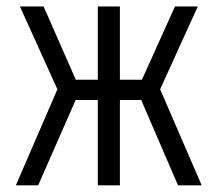

<svg xmlns="http://www.w3.org/2000/svg" viewBox="-20 -558 655 578"><path d="M341 0H274.4V-256.9H207.7L94.9 0H27.7L152.8 -289.2L40 -538.5H111.3L208.2 -317.9H274.4V-538.5H341V-317.9H407.2L506.7 -538.5H575.4L462.1 -289.2L587.2 0H515.9L405.1 -256.9H341Z"/></svg>

Font: Fira Code Fixed Light
Style: Regular
Weight: 300
Monospace: yes
Designer: Carrois Corporate, Edenspiekermann AG, Nikita Prokopov
Foundry: Carrois Corporate, Edenspiekermann AG, Nikita Prokopov
Version: Version 5.002